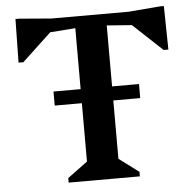

<svg xmlns="http://www.w3.org/2000/svg" viewBox="-51 -752 811 803"><g transform="rotate(-5 354.5 -350.5)"><path d="M205 0V-19L289 -81V-641L183 -633L60 -518H40L43 -701H59L192 -690H517L650 -701H666L669 -518H649L526 -633L421 -641V-81L504 -19V0ZM175 -326V-385H534V-326Z"/></g></svg>

Font: Platypi Medium
Style: Regular
Weight: 500
Designer: David Sargent
Foundry: Bolt Cutter Type
Version: Version 1.200; ttfautohint (v1.8.4.7-5d5b)